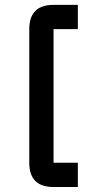

<svg xmlns="http://www.w3.org/2000/svg" viewBox="-20 -752 431 772"><path d="M195.3 -732.4H293V-634.8H195.3V-97.7H293V0H195.3Q97.7 0 97.7 -97.7V-634.8Q97.7 -732.4 195.3 -732.4Z"/></svg>

Font: BabelStone Zanabazar
Style: Regular
Weight: 400
Designer: Andrew West
Foundry: Andrew West
Version: Version 10.002;August 6, 2021